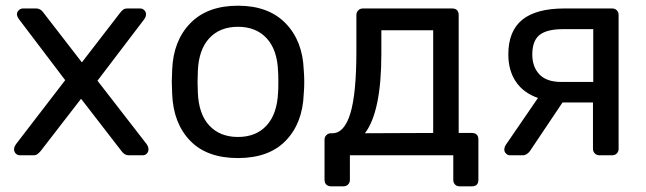

<svg xmlns="http://www.w3.org/2000/svg" viewBox="-20 -550 2287 680"><path d="M37.1 -40 210.9 -266.1 47.9 -481Q40 -492.2 40 -499Q40 -507.8 46.6 -513.9Q53.2 -520 61 -520H108.9Q124 -520 134.8 -503.9L270 -329.1L404.8 -503.9Q410.6 -511.7 416.3 -515.9Q421.9 -520 431.2 -520H477.1Q484.9 -520 491 -513.9Q497.1 -507.8 497.1 -500Q497.1 -490.2 490.2 -481L325.2 -264.2L499 -40Q505.9 -30.3 505.9 -21Q505.9 -12.2 500 -6.1Q494.1 0 484.9 0H436Q420.9 0 410.2 -15.1L267.1 -200.2L124 -15.1Q118.2 -8.3 112.5 -4.2Q106.9 0 98.1 0H50.8Q42 0 35.9 -6.1Q29.8 -12.2 29.8 -21Q29.8 -29.8 37.1 -40Z M588.4 -259.8 589.8 -303.2Q593.8 -406.2 654.3 -468Q714.8 -529.8 822.8 -529.8Q930.7 -529.8 991.2 -467.8Q1051.8 -405.8 1055.7 -303.2Q1057.6 -281.2 1057.6 -259.8Q1057.6 -238.8 1055.7 -216.8Q1051.8 -113.8 992.2 -52Q932.6 9.8 822.8 9.8Q712.4 9.8 653.1 -52Q593.8 -113.8 589.8 -216.8ZM679.7 -259.8 680.7 -222.2Q683.6 -146 721.2 -105.5Q758.8 -64.9 822.8 -64.9Q886.7 -64.9 924.1 -105.5Q961.4 -146 964.8 -222.2Q965.8 -231.9 965.8 -259.8Q965.8 -287.6 964.8 -297.9Q961.9 -374 924.3 -414.6Q886.7 -455.1 822.8 -455.1Q758.8 -455.1 721.2 -414.6Q683.6 -374 680.7 -297.9Z M1129.4 -55.2Q1129.4 -64.9 1136 -71.5Q1142.6 -78.1 1152.3 -78.1H1157.2Q1199.2 -78.1 1220.7 -147.9Q1242.2 -217.8 1242.2 -369.1V-497.1Q1242.2 -506.8 1248.8 -513.4Q1255.4 -520 1265.6 -520H1581.5Q1592.8 -520 1598.6 -513.9Q1604.5 -507.8 1604.5 -497.1V-79.1H1651.4Q1662.6 -79.1 1668.5 -73Q1674.3 -66.9 1674.3 -56.2V86.9Q1674.3 98.1 1668.5 104Q1662.6 109.9 1651.4 109.9H1607.4Q1597.7 109.9 1591.6 103.5Q1585.4 97.2 1585.4 86.9V0H1219.2V86.9Q1219.2 96.7 1212.9 103.3Q1206.5 109.9 1196.3 109.9H1152.3Q1142.6 109.9 1136 104Q1129.4 98.1 1129.4 86.9ZM1272.5 -78.1 1514.2 -79.1V-442.9H1330.6V-358.9Q1330.6 -154.8 1272.5 -78.1Z M1766.1 -20Q1766.1 -29.8 1772.9 -39.1L1885.3 -203.1Q1833.5 -221.2 1806.9 -261Q1780.3 -300.8 1780.3 -356.9Q1780.3 -439.9 1829.6 -480Q1878.9 -520 1979 -520H2147.9Q2158.2 -520 2164.6 -513.4Q2170.9 -506.8 2170.9 -497.1V-22.9Q2170.9 -13.2 2164.6 -6.6Q2158.2 0 2147.9 0H2103Q2093.3 0 2086.7 -6.6Q2080.1 -13.2 2080.1 -22.9V-187H1972.2L1856.9 -15.1Q1853 -9.3 1845.9 -4.6Q1838.9 0 1831.1 0H1786.1Q1778.3 0 1772.2 -6.1Q1766.1 -12.2 1766.1 -20ZM1865.2 -356.9Q1865.2 -313 1890.6 -286.4Q1916 -259.8 1967.3 -259.8H2081.1V-446.8H1975.1Q1917 -446.8 1891.1 -426.3Q1865.2 -405.8 1865.2 -356.9Z"/></svg>

Font: Rubik AZ
Style: Regular
Weight: 400
Designer: Hubert and Fischer
Foundry: Hubert & Fischer
Version: Version 2.000